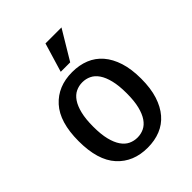

<svg xmlns="http://www.w3.org/2000/svg" viewBox="-202 -812 933 933"><g transform="rotate(-45 265.0 -345.0)"><path d="M50 0ZM480 -250Q480 -184 464.5 -135.5Q449 -87 421 -54.5Q393 -22 353.5 -6Q314 10 265 10Q167 10 108.5 -54.5Q50 -119 50 -250Q50 -381 108.5 -445.5Q167 -510 265 -510Q314 -510 353.5 -494Q393 -478 421 -445.5Q449 -413 464.5 -364.5Q480 -316 480 -250ZM380 -250Q380 -302 371 -338.5Q362 -375 346.5 -397.5Q331 -420 310 -430Q289 -440 265 -440Q241 -440 220 -430Q199 -420 183.5 -397.5Q168 -375 159 -338.5Q150 -302 150 -250Q150 -197 159 -161Q168 -125 183.5 -102.5Q199 -80 220 -70Q241 -60 265 -60Q289 -60 310 -70Q331 -80 346.5 -102.5Q362 -125 371 -161Q380 -197 380 -250ZM382 -700 292 -550H227L272 -700Z"/></g></svg>

Font: Scada
Style: Regular
Weight: 400
Designer: Jovanny Lemonad
Foundry: Jovanny Lemonad
Version: Version 3.005; ttfautohint (v0.91) -l 8 -r 50 -G 200 -x 0 -w